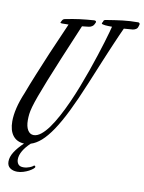

<svg xmlns="http://www.w3.org/2000/svg" viewBox="-115 -844 891 1192"><g transform="rotate(10 331.0 -248.0)"><path d="M393.1 -711.9Q389.2 -703.1 380.4 -697.3Q371.6 -691.4 360.8 -689.9Q349.1 -688.5 338.4 -687.3Q327.6 -686 317.9 -685.1Q264.6 -559.6 227.1 -469.2Q189.5 -378.9 164.1 -314.9Q138.7 -251 123.5 -209.2Q108.4 -167.5 100.3 -139.2Q92.3 -110.8 90.1 -91.6Q87.9 -72.3 87.9 -53.2Q87.9 -13.2 101.8 9.5Q115.7 32.2 139.2 32.2Q161.6 32.2 185.5 13.2Q209.5 -5.9 233.4 -39.1Q257.3 -72.3 281.2 -116.7Q305.2 -161.1 327.9 -211.7Q350.6 -262.2 371.6 -316.4Q392.6 -370.6 411.1 -423.3Q429.7 -476.1 445.3 -524.4Q460.9 -572.8 472.9 -611.8Q484.9 -650.9 492.2 -678Q499.5 -705.1 502 -714.8Q491.7 -714.8 480.2 -715.1Q468.8 -715.3 459 -716.3Q449.2 -717.3 442.6 -719.2Q436 -721.2 436 -725.1Q436 -727.5 438.5 -730.2Q440.9 -732.9 441.9 -735.8V-737.8Q442.9 -742.7 446.3 -745.4Q449.7 -748 454.1 -749Q484.9 -753.9 510.3 -757.8Q535.6 -761.7 559.3 -764.4Q583 -767.1 606.9 -768.6Q630.9 -770 658.2 -770Q661.1 -770 664.6 -767.3Q668 -764.6 668 -759.8Q668 -758.3 667.5 -757.3Q667 -756.3 667 -754.9L663.1 -742.2Q660.2 -732.4 650.6 -726.8Q641.1 -721.2 631.8 -720.2Q616.7 -719.2 603.3 -718Q589.8 -716.8 576.2 -715.8Q567.4 -697.3 555.9 -671.1Q544.4 -645 531.5 -615Q518.6 -585 505.1 -553Q491.7 -521 479 -490.7Q448.7 -418.9 417 -340.8Q373.5 -235.4 335.7 -158.7Q297.9 -82 263.2 -30.5Q228.5 21 196 49.6Q163.6 78.1 130.9 87.9Q101.6 115.2 85.2 143.3Q68.8 171.4 68.8 196.8Q68.8 215.3 78.6 227.8Q88.4 240.2 110.8 240.2Q122.1 240.2 131.8 238Q141.6 235.8 149.2 232.9Q156.7 230 162.1 227.1Q167.5 224.1 169.9 222.2Q171.4 220.7 173.1 219.2Q174.8 217.8 178.2 217.8Q180.7 217.8 182.4 220.2Q184.1 222.7 184.1 225.1Q184.1 230 174.6 238Q165 246.1 149.9 254.2Q134.8 262.2 115.7 268.1Q96.7 273.9 78.1 273.9Q50.8 273.9 32.5 260.7Q14.2 247.6 14.2 220.2Q14.2 191.4 33.7 160.4Q53.2 129.4 89.8 94.2Q43.9 92.3 19 60.1Q-5.9 27.8 -5.9 -29.8Q-5.9 -67.9 5.1 -114.3Q16.1 -160.6 39.1 -214.8Q59.1 -268.6 87.9 -338.9Q112.3 -399.4 148.7 -485.4Q185.1 -571.3 233.9 -681.2H216.8Q212.9 -681.2 206.8 -680.9Q200.7 -680.7 195.3 -680.7Q189.9 -680.7 186 -681.6Q182.1 -682.6 182.1 -685.1Q182.1 -687 184.1 -689L188 -696.8Q193.8 -709.5 207 -710.9Q230.5 -715.8 252.2 -719.5Q273.9 -723.1 295.7 -726.1Q317.4 -729 339.8 -731Q362.3 -732.9 387.2 -734.9Q391.1 -734.9 395 -733.2Q398.9 -731.4 398.9 -726.1Q398.9 -725.1 398.4 -724.1Q397.9 -723.1 397.9 -722.2Z"/></g></svg>

Font: Mervale Script
Style: Regular
Weight: 400
Designer: Astigmatic (AOETI)
Foundry: Astigmatic (AOETI)
Version: Version 1.000